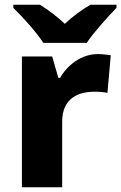

<svg xmlns="http://www.w3.org/2000/svg" viewBox="-20 -852 509 806"><path d="M162 -672H344C374 -717 434 -783 469 -819V-832H359C324 -811 287 -785 252 -752C217 -785 183 -810 148 -832H36V-819C74 -782 133 -717 162 -672ZM391 -625C322 -625 264 -580 232 -525H225L199 -615H72V-66H241V-341C241 -443 313 -467 377 -467C400 -467 419 -465 431 -462L445 -620C433 -622 409 -625 391 -625Z"/></svg>

Font: Noto Sans Malayalam UI ExtraBold
Style: Regular
Weight: 800
Designer: Jelle Bosma - Monotype Design Team
Foundry: Monotype Imaging Inc.
Version: Version 2.104